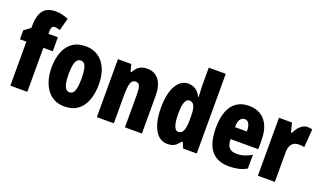

<svg xmlns="http://www.w3.org/2000/svg" viewBox="-75 -1238 2903 1721"><g transform="rotate(20 1376.5 -377.5)"><path d="M320 -420H230V0H68V-420H7V-506L68 -551V-560Q68 -670 106 -717.5Q144 -765 223 -765Q256 -765 282.5 -759Q309 -753 346 -739L314 -620Q301 -625 288 -627.5Q275 -630 262 -630Q246 -630 238 -616.5Q230 -603 230 -573V-553H320Z M810 -278Q810 -225 798.5 -173.5Q787 -122 761 -80.5Q735 -39 691.5 -14.5Q648 10 584 10Q525 10 482.5 -14Q440 -38 412.5 -79Q385 -120 372 -171.5Q359 -223 359 -278Q359 -358 382 -422.5Q405 -487 455 -525Q505 -563 586 -563Q653 -563 703.5 -529.5Q754 -496 782 -432.5Q810 -369 810 -278ZM523 -276Q523 -227 529.5 -193Q536 -159 550 -142Q564 -125 585 -125Q608 -125 621 -142Q634 -159 640 -193Q646 -227 646 -278Q646 -329 640 -362Q634 -395 621 -411.5Q608 -428 585 -428Q553 -428 538 -391Q523 -354 523 -276Z M1171 -563Q1243 -563 1283 -510Q1323 -457 1323 -360V0H1161V-308Q1161 -363 1152 -391Q1143 -419 1113 -419Q1079 -419 1067 -383Q1055 -347 1055 -253V0H893V-553H1020L1038 -485H1047Q1060 -511 1077.5 -528.5Q1095 -546 1118.5 -554.5Q1142 -563 1171 -563Z M1569 10Q1490 10 1447 -67.5Q1404 -145 1404 -278Q1404 -411 1447 -487Q1490 -563 1564 -563Q1590 -563 1611.5 -554.5Q1633 -546 1651 -528.5Q1669 -511 1684 -482H1689Q1687 -520 1685.5 -546Q1684 -572 1684 -588V-760H1846V0H1716L1693 -54H1684Q1667 -31 1650.5 -17Q1634 -3 1615 3.5Q1596 10 1569 10ZM1622 -125Q1655 -125 1669.5 -158Q1684 -191 1684 -265V-297Q1684 -363 1669.5 -393.5Q1655 -424 1623 -424Q1596 -424 1582 -388Q1568 -352 1568 -280Q1568 -201 1582.5 -163Q1597 -125 1622 -125Z M2142 -562Q2208 -562 2255 -532.5Q2302 -503 2326.5 -447Q2351 -391 2351 -310V-225H2087Q2087 -170 2110 -144.5Q2133 -119 2181 -119Q2219 -119 2252 -129Q2285 -139 2323 -162V-30Q2287 -9 2246 0.5Q2205 10 2157 10Q2077 10 2026.5 -22.5Q1976 -55 1952 -118.5Q1928 -182 1928 -274Q1928 -367 1952 -431Q1976 -495 2024 -528.5Q2072 -562 2142 -562ZM2146 -437Q2121 -437 2104 -415Q2087 -393 2087 -339H2201Q2201 -374 2194 -395.5Q2187 -417 2175 -427Q2163 -437 2146 -437Z M2700 -563Q2710 -563 2720 -562Q2730 -561 2745 -557L2732 -383Q2722 -386 2710 -387.5Q2698 -389 2682 -389Q2658 -389 2641 -382Q2624 -375 2612.5 -360.5Q2601 -346 2596 -325.5Q2591 -305 2591 -278V0H2429V-553H2553L2576 -465H2584Q2594 -488 2610.5 -510.5Q2627 -533 2650 -548Q2673 -563 2700 -563Z"/></g></svg>

Font: Noto Sans Khmer ExtraCondensed Black
Style: Regular
Weight: 900
Width: 2
Designer: Danh Hong and the Monotype Design Team
Foundry: Monotype Imaging Inc.
Version: Version 2.004